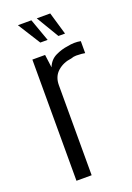

<svg xmlns="http://www.w3.org/2000/svg" viewBox="-127 -688 507 737"><g transform="rotate(-20 126.5 -319.0)"><path d="M53 0V-495H105L112 -442Q123 -470 148 -482Q173 -494 198 -497Q226 -503 252 -498V-449Q248 -450 238 -451Q228 -452 216.5 -452Q205 -452 195 -448Q161 -444 138 -423.5Q115 -403 115 -368V0ZM205 -546H178L123 -638H178ZM134 -546H104L46 -638H101Z"/></g></svg>

Font: Alumni Sans
Style: Regular
Weight: 400
Designer: Robert E. Leuschke
Foundry: Robert E. Leuschke
Version: Version 1.018